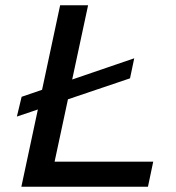

<svg xmlns="http://www.w3.org/2000/svg" viewBox="-20 -708 668 728"><path d="M44 -266 62 -341 489 -487 473 -411ZM61 0 208 -688H314L187 -95H561L541 0Z"/></svg>

Font: Saira Expanded Medium
Style: Italic
Weight: 500
Width: 7
Italic angle: -12°
Designer: Hector Gatti with collaboration of the Omnibus-Type team
Foundry: Omnibus-Type
Version: Version 1.101